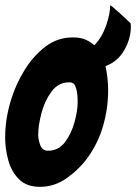

<svg xmlns="http://www.w3.org/2000/svg" viewBox="-33 -719 527 744"><path d="M122 5Q70 5 40.5 -24.5Q11 -54 -1 -98.5Q-13 -143 -13 -186Q-13 -264 13 -342Q30 -395 62.5 -448Q95 -501 142 -537.5Q189 -574 249 -574Q276 -574 294.5 -567Q313 -560 332 -544H333Q362 -574 378 -619.5Q394 -665 394 -699Q399 -696 402 -693.5Q405 -691 413 -684Q421 -677 423 -675Q425 -673 427 -672L473 -629Q474 -624 474 -615Q474 -569 448.5 -524.5Q423 -480 376 -463Q386 -416 386 -368Q386 -300 367 -233Q348 -166 308 -110Q276 -65 227.5 -30Q179 5 122 5ZM153 -135Q194 -135 219 -168.5Q244 -202 256 -246.5Q268 -291 268 -325Q268 -372 255 -392Q249 -400 235 -400Q193 -400 166.5 -364Q140 -328 127.5 -280Q115 -232 115 -196Q115 -178 123 -156.5Q131 -135 153 -135Z"/></svg>

Font: Bangerz
Style: Bold
Weight: 700
Designer: vernon adams
Foundry: Vernon Adams
Version: Version 2.10;February 7, 2025;FontCreator 13.0.0.2683 64-bit